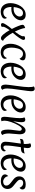

<svg xmlns="http://www.w3.org/2000/svg" viewBox="2176 -3152 994 5385"><g transform="rotate(90 2672.5 -460.0)"><path d="M230 -281Q203 -281 176 -284Q177 -173 217.5 -115Q258 -57 331 -57Q434 -57 481 -158Q505 -135 505 -102Q505 -46 442.5 -14.5Q380 17 312 17Q191 17 129.5 -60Q68 -137 68 -259Q68 -332 91 -406.5Q114 -481 154 -543.5Q194 -606 257 -645Q320 -684 395 -684Q470 -684 509.5 -646Q549 -608 549 -548Q549 -451 459.5 -366Q370 -281 230 -281ZM220 -517Q186 -439 178 -348Q202 -345 223 -345Q325 -345 384.5 -397.5Q444 -450 444 -515Q444 -556 418.5 -582.5Q393 -609 348.5 -609Q304 -609 271.5 -584Q239 -559 220 -517Z M998 -609Q998 -626 990 -640Q1018 -667 1048 -667Q1100 -667 1100 -622Q1100 -586 1041.5 -500.5Q983 -415 899 -320Q957 -215 1017.5 -140.5Q1078 -66 1123 -51Q1110 10 1047 10Q1003 10 944.5 -58.5Q886 -127 826 -234Q730 -97 730 -48Q730 -31 738 -18Q710 9 680 9Q628 9 628 -35Q628 -66 675 -139Q722 -212 793 -296Q744 -391 710 -476.5Q676 -562 676 -592Q676 -622 695.5 -637.5Q715 -653 766 -670Q778 -558 868 -379Q910 -432 954 -502.5Q998 -573 998 -609Z M1452 17Q1331 17 1269.5 -60Q1208 -137 1208 -259Q1208 -332 1231 -406.5Q1254 -481 1294 -543.5Q1334 -606 1397 -645Q1460 -684 1533 -684Q1672 -684 1672 -603Q1672 -548 1627 -511Q1603 -558 1570.5 -583.5Q1538 -609 1492 -609Q1446 -609 1414 -584.5Q1382 -560 1364.5 -524.5Q1347 -489 1336 -444Q1316 -366 1316 -294Q1316 -178 1356 -117.5Q1396 -57 1471 -57Q1565 -57 1609 -158Q1630 -136 1630 -102Q1630 -46 1572.5 -14.5Q1515 17 1452 17Z M1902 -281Q1875 -281 1848 -284Q1849 -173 1889.5 -115Q1930 -57 2003 -57Q2106 -57 2153 -158Q2177 -135 2177 -102Q2177 -46 2114.5 -14.5Q2052 17 1984 17Q1863 17 1801.5 -60Q1740 -137 1740 -259Q1740 -332 1763 -406.5Q1786 -481 1826 -543.5Q1866 -606 1929 -645Q1992 -684 2067 -684Q2142 -684 2181.5 -646Q2221 -608 2221 -548Q2221 -451 2131.5 -366Q2042 -281 1902 -281ZM1892 -517Q1858 -439 1850 -348Q1874 -345 1895 -345Q1997 -345 2056.5 -397.5Q2116 -450 2116 -515Q2116 -556 2090.5 -582.5Q2065 -609 2020.5 -609Q1976 -609 1943.5 -584Q1911 -559 1892 -517Z M2500 -29Q2469 7 2431 7Q2353 7 2353 -125Q2353 -174 2388.5 -417Q2424 -660 2424 -766.5Q2424 -873 2403 -915Q2414 -924 2434.5 -930.5Q2455 -937 2470 -937Q2505 -937 2522 -913Q2539 -889 2539 -834Q2539 -779 2500.5 -523Q2462 -267 2462 -168.5Q2462 -70 2500 -29Z M2817 -281Q2790 -281 2763 -284Q2764 -173 2804.5 -115Q2845 -57 2918 -57Q3021 -57 3068 -158Q3092 -135 3092 -102Q3092 -46 3029.5 -14.5Q2967 17 2899 17Q2778 17 2716.5 -60Q2655 -137 2655 -259Q2655 -332 2678 -406.5Q2701 -481 2741 -543.5Q2781 -606 2844 -645Q2907 -684 2982 -684Q3057 -684 3096.5 -646Q3136 -608 3136 -548Q3136 -451 3046.5 -366Q2957 -281 2817 -281ZM2807 -517Q2773 -439 2765 -348Q2789 -345 2810 -345Q2912 -345 2971.5 -397.5Q3031 -450 3031 -515Q3031 -556 3005.5 -582.5Q2980 -609 2935.5 -609Q2891 -609 2858.5 -584Q2826 -559 2807 -517Z M3630 -680Q3747 -680 3747 -507Q3747 -457 3735.5 -363Q3724 -269 3724 -220Q3724 -79 3768 -29Q3733 7 3698 7Q3615 7 3615 -187Q3615 -259 3631.5 -368.5Q3648 -478 3648 -508.5Q3648 -539 3636 -556.5Q3624 -574 3594 -574Q3554 -574 3498 -482.5Q3442 -391 3403.5 -276.5Q3365 -162 3365 -97Q3365 -32 3382 -7Q3347 7 3315 7Q3283 7 3269.5 -18.5Q3256 -44 3256 -91.5Q3256 -139 3275 -284.5Q3294 -430 3294 -519.5Q3294 -609 3273 -650Q3283 -660 3303 -666.5Q3323 -673 3339 -673Q3374 -673 3391 -649Q3408 -625 3408 -558.5Q3408 -492 3379 -330Q3486 -586 3561 -650Q3596 -680 3630 -680Z M4017 -630 4019 -676Q4019 -769 3998 -811Q4008 -820 4028.5 -827Q4049 -834 4065 -834Q4100 -834 4117 -810Q4134 -786 4134 -729Q4134 -707 4122 -630Q4245 -632 4285 -659Q4277 -594 4240 -572Q4203 -550 4108 -548Q4062 -265 4062 -123Q4062 -90 4076.5 -74Q4091 -58 4114.5 -58Q4138 -58 4165 -78.5Q4192 -99 4208 -130Q4226 -108 4226 -83Q4226 -44 4187.5 -14.5Q4149 15 4088 15Q4027 15 3991.5 -17.5Q3956 -50 3956 -120Q3956 -183 3979 -341.5Q4002 -500 4008 -547Q3919 -547 3876 -520Q3876 -566 3885 -585Q3894 -604 3909 -612Q3946 -630 4017 -630Z M4476 -281Q4449 -281 4422 -284Q4423 -173 4463.5 -115Q4504 -57 4577 -57Q4680 -57 4727 -158Q4751 -135 4751 -102Q4751 -46 4688.5 -14.5Q4626 17 4558 17Q4437 17 4375.5 -60Q4314 -137 4314 -259Q4314 -332 4337 -406.5Q4360 -481 4400 -543.5Q4440 -606 4503 -645Q4566 -684 4641 -684Q4716 -684 4755.5 -646Q4795 -608 4795 -548Q4795 -451 4705.5 -366Q4616 -281 4476 -281ZM4466 -517Q4432 -439 4424 -348Q4448 -345 4469 -345Q4571 -345 4630.5 -397.5Q4690 -450 4690 -515Q4690 -556 4664.5 -582.5Q4639 -609 4594.5 -609Q4550 -609 4517.5 -584Q4485 -559 4466 -517Z M5112 -614Q5070 -614 5045 -592.5Q5020 -571 5020 -534Q5020 -497 5044.5 -469Q5069 -441 5128 -393Q5187 -345 5201 -333Q5281 -267 5281 -179Q5281 -91 5223 -39Q5165 13 5058 13Q4978 13 4924.5 -17.5Q4871 -48 4871 -106Q4871 -147 4919 -195Q4936 -123 4980.5 -87.5Q5025 -52 5073.5 -52Q5122 -52 5153.5 -76Q5185 -100 5185 -139Q5185 -173 5172.5 -192.5Q5160 -212 5153 -221.5Q5146 -231 5126 -248.5Q5106 -266 5095.5 -274.5Q5085 -283 5055 -306.5Q5025 -330 5010 -342Q4927 -407 4927 -498Q4927 -589 4989 -636.5Q5051 -684 5159 -684Q5294 -684 5294 -591Q5294 -547 5248 -511Q5206 -614 5112 -614Z"/></g></svg>

Font: Paprika
Style: Regular
Weight: 400
Designer: Eduardo Rodriguez Tunni
Foundry: Eduardo Rodriguez Tunni
Version: Version 1.001